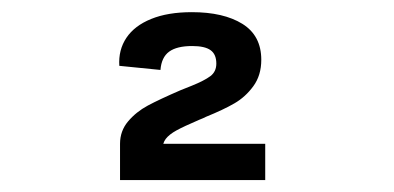

<svg xmlns="http://www.w3.org/2000/svg" viewBox="-20 -852 660 322"><path d="M418.2 -751.7Q418.2 -725.7 404.9 -707.5Q391.7 -689.4 373.2 -678.7Q354.8 -668 325.2 -656Q321.6 -654 314.1 -651.1Q288 -639.9 275.8 -633.2Q263.7 -626.5 258 -619.1Q252.4 -611.7 252.5 -600.6L241.8 -610.8H424.8V-550H181.3V-610.8Q181.3 -632.4 194.8 -648.4Q208.3 -664.4 227.8 -674.9Q247.2 -685.3 282.8 -700.7Q293.2 -704.8 301.8 -708.3Q322.8 -716.8 332.8 -724.3Q342.8 -731.8 342.8 -745.4Q342.8 -760.9 333.2 -767.8Q323.6 -774.8 302.3 -774.8Q276.6 -774.8 263.7 -765.4Q250.8 -756 249.1 -734.7L180.1 -741.6Q178.4 -768.3 192 -788.6Q205.6 -808.9 233.5 -820.2Q261.4 -831.6 301.8 -831.6Q354.8 -831.6 386.5 -812Q418.2 -792.3 418.2 -751.7Z"/></svg>

Font: Monaspace Neon Var ExtraLight
Style: Regular
Weight: 200
Designer: Riley Cran and the Lettermatic Team
Version: Version 1.200 (Monaspace Neon Var)